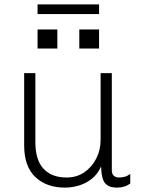

<svg xmlns="http://www.w3.org/2000/svg" viewBox="-20 -844 640 874"><path d="M275 10Q192 10 141 -38Q90 -86 90 -182V-511H141V-197Q141 -116 178 -76Q215 -36 283 -36Q329 -36 363.5 -59.5Q398 -83 418 -122Q438 -161 438 -207V-511H489V-69Q489 -53 497.5 -44.5Q506 -36 522 -36Q533 -36 546 -39Q559 -42 573 -52V-9Q560 1 545 5.5Q530 10 513 10Q483 10 467.5 -1.5Q452 -13 446.5 -34.5Q441 -56 440 -86Q425 -52 399 -31Q373 -10 341 0Q309 10 275 10ZM151 -780V-824H431V-780ZM431 -623H341V-710H431ZM241 -623H151V-710H241Z"/></svg>

Font: Chivo Mono Medium Thin
Style: Regular
Weight: 250
Monospace: yes
Version: Version 1.008